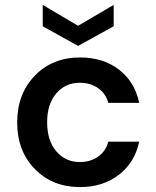

<svg xmlns="http://www.w3.org/2000/svg" viewBox="-20 -750 636 782"><path d="M306 12Q194 12 122 -61.5Q50 -135 50 -251Q50 -368 122 -442Q194 -516 306 -516Q400 -516 464.5 -466.5Q529 -417 547 -331H421Q411 -369 379.5 -391Q348 -413 305 -413Q247 -413 209.5 -370Q172 -327 172 -252Q172 -177 209.5 -133.5Q247 -90 305 -90Q348 -90 379.5 -112Q411 -134 421 -173H547Q529 -88 464 -38Q399 12 306 12ZM298 -563 154 -643V-730L298 -645L443 -730V-643Z"/></svg>

Font: AWOL-DM SemiBold
Style: Regular
Weight: 600
Designer: Colophon Foundry, Jonny Pinhorn, Mikhail Sharanda
Foundry: Colophon Foundry
Version: Version 1.000;Glyphs 3.2.3 (3260)